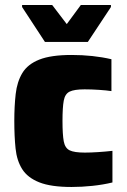

<svg xmlns="http://www.w3.org/2000/svg" viewBox="-20 -737 505 765"><path d="M265 8Q183 8 136.5 -10.5Q90 -29 68.5 -63Q47 -97 42 -145.5Q37 -194 37 -255Q37 -314 42.5 -362.5Q48 -411 69 -446Q90 -481 136.5 -499.5Q183 -518 265 -518Q351 -518 424 -501V-374Q405 -377 374.5 -379Q344 -381 317 -381Q276 -381 257.5 -372Q239 -363 234 -336Q229 -309 229 -255Q229 -201 234 -174Q239 -147 257.5 -138Q276 -129 318 -129Q341 -129 371.5 -131Q402 -133 428 -136V-10Q391 -1 348.5 3.5Q306 8 265 8ZM159 -570 68 -709V-717H188L246 -641L302 -717H422V-709L330 -570Z"/></svg>

Font: Saira ExtraBold
Style: Regular
Weight: 800
Designer: Hector Gatti with collaboration of the Omnibus-Type team
Foundry: Omnibus-Type
Version: Version 1.100; ttfautohint (v1.8.3)